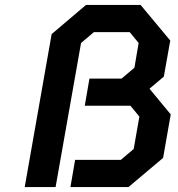

<svg xmlns="http://www.w3.org/2000/svg" viewBox="-20 -757 719 777"><path d="M80 0 189 -619 328 -737H549L669 -593L643 -447L585 -398L671 -294L640 -118L500 0H265L284 -110H469L521 -154L544 -285L508 -329H323L342 -439H472L524 -483L541 -583L505 -627H360L308 -583L205 0Z"/></svg>

Font: Tomorrow Medium
Style: Italic
Weight: 500
Italic angle: -10°
Designer: Tony de Marco, Monica Rizzolli
Foundry: Just in Type
Version: Version 2.002